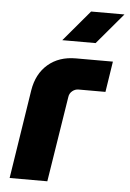

<svg xmlns="http://www.w3.org/2000/svg" viewBox="-52 -749 533 788"><g transform="rotate(5 214.5 -355.0)"><path d="M17.7 0 74.7 -366Q85.7 -434.7 131 -473.7Q176.3 -512.7 245.7 -512.7H398.3L378.7 -386.3H268Q253.7 -386.3 242.2 -376.8Q230.7 -367.3 228.7 -352.3L173 0ZM183.7 -582.3 291.3 -709.7H428.7L321 -582.3Z"/></g></svg>

Font: MuseoModerno Thin
Style: Italic
Weight: 100
Italic angle: -9°
Designer: Pablo Cosgaya, Héctor Gatti, Marcela Romero, and the Authors of The MuseoModerno Project.
Foundry: Omnibus-Type Team
Version: Version 1.003